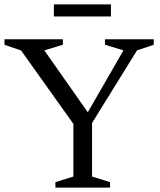

<svg xmlns="http://www.w3.org/2000/svg" viewBox="-24 -855 727 875"><path d="M72 -625 -3.5 -651V-676H262.5V-651L178 -625.5L392.5 -320L363 -320.5L538.5 -625.5L454.5 -651V-676H676.5V-651L600.5 -625.5L395.5 -294.5V-50.5L477.5 -25V0H228.5V-25L310.5 -50.5V-290.5ZM221.5 -780V-835H481.5V-780Z"/></svg>

Font: Newsreader 16pt 16pt
Style: Regular
Weight: 400
Version: Version 1.003